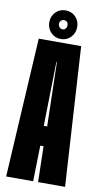

<svg xmlns="http://www.w3.org/2000/svg" viewBox="-93 -875 486 918"><g transform="rotate(10 150.0 -416.0)"><path d="M6.5 0H137.5L141.5 -173.5H157.5L161.5 0H292.5L251.5 -676H45.5ZM141.5 -269.5 148 -580.5H150.5L158 -269.5ZM149 -692.5Q178 -692.5 197.5 -712.8Q217 -733 217 -762.5Q217 -792 197.5 -811.8Q178 -831.5 149 -831.5Q120.5 -831.5 101 -811.8Q81.5 -792 81.5 -762.5Q81.5 -733 101 -712.8Q120.5 -692.5 149 -692.5ZM149 -739.5Q141.5 -739.5 135 -746.2Q128.5 -753 128.5 -762.5Q128.5 -772.5 135 -778.5Q141.5 -784.5 149 -784.5Q158.5 -784.5 164.2 -778.5Q170 -772.5 170 -762.5Q170 -753 164.2 -746.2Q158.5 -739.5 149 -739.5Z"/></g></svg>

Font: Anybody UltraCondensed
Style: Bold
Weight: 700
Width: 1
Version: Version 1.113;gftools[0.9.25]